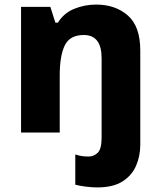

<svg xmlns="http://www.w3.org/2000/svg" viewBox="-20 -579 703 839"><path d="M405 240Q382 240 354.5 236.5Q327 233 309 228V96Q325 101 337.5 103Q350 105 367 105Q390 105 407 88.5Q424 72 424 22V-325Q424 -426 346 -426Q285 -426 263 -380.5Q241 -335 241 -250V0H72V-549H200L222 -480H233Q259 -522 304.5 -540.5Q350 -559 400 -559Q484 -559 538.5 -511.5Q593 -464 593 -358V53Q593 103 574.5 145.5Q556 188 515 214Q474 240 405 240Z"/></svg>

Font: Noto Sans Myanmar ExtraBold
Style: Regular
Weight: 800
Designer: Monotype Design Team
Foundry: Monotype Imaging Inc.
Version: Version 2.107; ttfautohint (v1.8.4.7-5d5b)